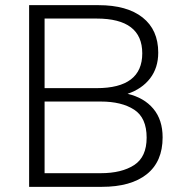

<svg xmlns="http://www.w3.org/2000/svg" viewBox="-20 -725 716 745"><path d="M93 0ZM93 0V-705H362Q473 -705 533.5 -657Q594 -609 594 -521Q594 -462 562.5 -421Q531 -380 475 -361Q539 -346 575 -303Q611 -260 611 -192Q611 -98 549.5 -49Q488 0 375 0ZM153 -383H355Q532 -383 532 -518Q532 -653 355 -653H153ZM153 -53H371Q452 -53 500.5 -84.5Q549 -116 549 -191Q549 -268 500.5 -299.5Q452 -331 371 -331H153Z"/></svg>

Font: Winston Light
Style: Regular
Weight: 300
Designer: Original fonts by Vernon Adams / Changes by Cristiano Sobral
Foundry: Original fonts by Vernon Adams / Changes by Cristiano Sobral
Version: Version 2.503;July 17, 2020;FontCreator 13.0.0.2655 64-bit